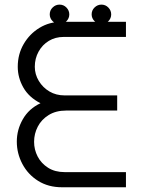

<svg xmlns="http://www.w3.org/2000/svg" viewBox="-20 -791 598 811"><path d="M242 0Q184 0 141 -27Q98 -54 74.5 -98.5Q51 -143 51 -193Q51 -243 76.5 -287.5Q102 -332 151 -355Q102 -380 78.5 -421.5Q55 -463 55 -509Q55 -562 80 -605Q105 -648 147 -673.5Q189 -699 241 -699H512V-635H249Q214 -635 186.5 -618.5Q159 -602 143 -573Q127 -544 127 -509Q127 -477 144 -449Q161 -421 189 -404.5Q217 -388 253 -388H475V-324H259Q216 -324 185.5 -305Q155 -286 139.5 -256Q124 -226 124 -192Q124 -159 139 -130Q154 -101 183 -82.5Q212 -64 253 -64H512V0ZM408.4 -688.9Q391.9 -688.9 379.5 -701.3Q367.1 -713.7 367.1 -730.2Q367.1 -747.6 379.5 -759.5Q391.9 -771.5 408.4 -771.5Q425.7 -771.5 437.7 -759.1Q449.7 -746.7 449.7 -730.2Q449.7 -713.7 437.7 -701.3Q425.7 -688.9 408.4 -688.9ZM231.4 -688.9Q214.9 -688.9 202.5 -701.3Q190.1 -713.7 190.1 -730.2Q190.1 -747.6 202.5 -759.5Q214.9 -771.5 231.4 -771.5Q248.7 -771.5 260.7 -759.1Q272.7 -746.7 272.7 -730.2Q272.7 -713.7 260.7 -701.3Q248.7 -688.9 231.4 -688.9Z"/></svg>

Font: MuseoModerno SemiBold Light
Style: Regular
Weight: 300
Version: Version 1.001